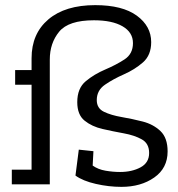

<svg xmlns="http://www.w3.org/2000/svg" viewBox="-20 -718 692 748"><path d="M633 -128Q633 -63 581 -26.5Q529 10 453 10Q404 10 353.5 -1.5Q303 -13 274 -34L287 -135L344 -129L341 -73Q362 -58 391 -53Q420 -48 448 -48Q494 -48 527.5 -66Q561 -84 561 -122Q561 -159 532.5 -175Q504 -191 462.5 -198.5Q421 -206 379.5 -215.5Q338 -225 309.5 -248Q281 -271 281 -320Q281 -374 314 -401.5Q347 -429 389.5 -447Q432 -465 465 -486.5Q498 -508 498 -550Q498 -592 457.5 -615.5Q417 -639 346 -639Q247 -639 210.5 -594.5Q174 -550 174 -486V0H26V-57H103V-388H39V-445H103V-491Q103 -587 168.5 -642.5Q234 -698 351 -698Q457 -698 513 -657Q569 -616 569 -554Q569 -503 537 -475Q505 -447 463 -428.5Q421 -410 389 -388Q357 -366 357 -328Q357 -296 385 -282.5Q413 -269 454 -262Q495 -255 536 -244.5Q577 -234 605 -207.5Q633 -181 633 -128Z"/></svg>

Font: Zilla Slab
Style: Regular
Weight: 400
Designer: Typotheque.com
Foundry: Typotheque type foundry
Version: Version 1.1; 2017; ttfautohint (v1.6)